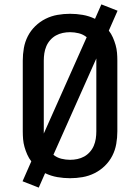

<svg xmlns="http://www.w3.org/2000/svg" viewBox="-20 -806 640 877"><path d="M157 51 83 22 123 -69Q112 -83 104.5 -100Q97 -117 92 -134.5Q87 -152 85.5 -170Q84 -188 84 -206V-529Q84 -558 89 -586.5Q94 -615 107 -640.5Q120 -666 141 -686.5Q162 -707 188 -720Q214 -733 242.5 -738Q271 -743 300 -743Q329 -743 358 -738Q387 -733 414 -720L443 -786L517 -757L477 -666Q488 -652 495.5 -635Q503 -618 508 -600.5Q513 -583 514.5 -565Q516 -547 516 -529V-206Q516 -177 511 -148.5Q506 -120 493 -94.5Q480 -69 459 -48.5Q438 -28 412 -15Q386 -2 357.5 3Q329 8 300 8Q271 8 242 3Q213 -2 186 -15ZM180 -196 376 -636Q360 -649 340 -654Q320 -659 300 -659Q283 -659 266.5 -655.5Q250 -652 235.5 -644Q221 -636 209.5 -623Q198 -610 191.5 -594.5Q185 -579 182.5 -562.5Q180 -546 180 -529ZM300 -76Q317 -76 333.5 -79.5Q350 -83 364.5 -91Q379 -99 390.5 -112Q402 -125 408.5 -140.5Q415 -156 417.5 -172.5Q420 -189 420 -206V-539L224 -99Q240 -86 260 -81Q280 -76 300 -76Z"/></svg>

Font: Iosevka HT Medium Extended
Style: Regular
Weight: 500
Width: 7
Monospace: yes
Designer: Belleve Invis
Foundry: Belleve Invis
Version: Version 32.3.0; ttfautohint (v1.8.4)